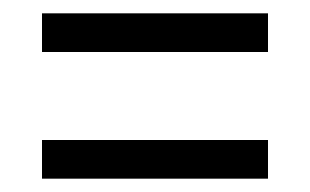

<svg xmlns="http://www.w3.org/2000/svg" viewBox="-20 -501 465 288"><path d="M43 -423V-481H382V-423ZM43 -233V-291H382V-233Z"/></svg>

Font: Noto Serif Khmer ExtraCondensed
Style: Regular
Weight: 400
Width: 2
Designer: Danh Hong and the Monotype Design Team
Foundry: Monotype Imaging Inc.
Version: Version 2.004; ttfautohint (v1.8.4.7-5d5b)